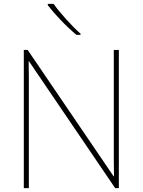

<svg xmlns="http://www.w3.org/2000/svg" viewBox="-20 -972 738 992"><path d="M594 0V-714H568V-211Q568 -176 568 -137Q568 -98 569 -61H567L123 -714H103V0H129V-502Q129 -542 129 -577Q129 -612 128 -655H130L575 0ZM257 -952H227V-945Q253 -911 294 -868Q335 -825 375 -792H396V-798Q362 -828 320.5 -874Q279 -920 257 -952Z"/></svg>

Font: Noto Sans UI Thin
Style: Regular
Weight: 250
Designer: Monotype Design Team
Foundry: Monotype Imaging Inc.
Version: Version 1.901